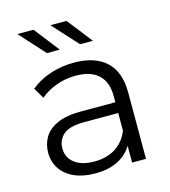

<svg xmlns="http://www.w3.org/2000/svg" viewBox="-110 -819 809 912"><g transform="rotate(-15 295.0 -363.5)"><path d="M428 0V-115.6L425.2 -135.5V-328.9Q425.2 -396.3 387.4 -432.2Q349.7 -468.1 275.9 -468.1Q224.7 -468.1 179 -451.3Q133.2 -434.4 100.9 -406.3L69.4 -458.9Q109.2 -492.7 165.3 -511.5Q221.4 -530.2 282.8 -530.2Q385.3 -530.2 440.7 -479.4Q496.2 -428.6 496.2 -326V0ZM246.9 4.7Q187.7 4.7 144.5 -14.4Q101.2 -33.6 78 -68.3Q54.8 -103 54.8 -147.7Q54.8 -188.6 74.3 -222.4Q93.8 -256.2 138.3 -276.8Q182.8 -297.4 258.1 -297.4H439V-244.4H260.5Q183.8 -244.4 154.5 -217.5Q125.2 -190.5 125.2 -150.4Q125.2 -104.8 160.3 -78Q195.4 -51.1 257.6 -51.1Q318.5 -51.1 361.6 -78.5Q404.7 -106 425.2 -157.6L440.8 -108.9Q421 -56.6 371.6 -25.9Q322.2 4.7 246.9 4.7ZM334.7 -607 221.8 -730.6H301.1L397.9 -607ZM171.9 -607 59.5 -730.6H138.9L235.1 -607Z"/></g></svg>

Font: Montserrat Thin
Style: Regular
Weight: 100
Designer: Julieta Ulanovsky
Foundry: Julieta Ulanovsky
Version: Version 9.000